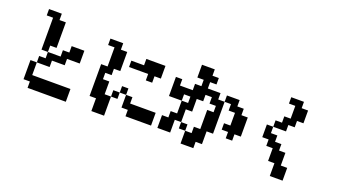

<svg xmlns="http://www.w3.org/2000/svg" viewBox="-76 -1539 4152 2359"><g transform="rotate(20 2000.0 -359.0)"><path d="M250 -776.4V-859.4H417V-776.4H500V-442.4H417V-359.4H333V-776.4ZM250 57.6V-192.4H333V-276.4H417V-359.4H583V-442.4H667V-526.4H833V-359.4H667V-276.4H500V-192.4H333V-26.4H833V140.6H333V57.6Z M1417 -526.4V-609.4H1583V-692.4H1833V-526.4H1750V-442.4H1667V-526.4ZM1083 -26.4V-442.4H1167V-692.4H1083V-776.4H1250V-692.4H1333V-442.4H1250V-359.4H1167V-276.4H1250V-109.4H1333V140.6H1167V-26.4ZM1500 -192.4H1417V-109.4H1333V-192.4H1417V-276.4H1500ZM1500 -192.4H1583V-109.4H1917V57.6H1583V-26.4H1500Z M2000 57.6V-109.4H2083V-192.4H2167V-359.4H2000V-609.4H2083V-526.4H2250V-609.4H2333V-692.4H2250V-859.4H2417V-776.4H2500V-692.4H2417V-609.4H2583V-526.4H2667V-609.4H2833V-526.4H2917V-442.4H3000V-192.4H2917V-109.4H2833V-192.4H2750V-276.4H2833V-442.4H2750V-526.4H2667V-109.4H2583V57.6H2500V140.6H2333V-26.4H2417V-109.4H2500V-359.4H2583V-442.4H2500V-526.4H2417V-442.4H2333V-276.4H2250V-109.4H2333V-26.4H2250V-109.4H2167V57.6ZM2167 -359.4H2250V-442.4H2167Z M3250 -276.4V-442.4H3333V-526.4H3417V-609.4H3500V-776.4H3417V-859.4H3583V-776.4H3667V-609.4H3583V-526.4H3500V-442.4H3333V-359.4H3417V-276.4H3500V-192.4H3583V-26.4H3667V140.6H3500V-26.4H3417V-192.4H3333V-276.4Z"/></g></svg>

Font: KH Dot Dougenzaka 12
Style: Regular
Weight: 400
Designer: Original version for X68000 by Keitarou Hiraki (http://hp.vector.co.jp/authors/VA000874/) / TrueType conversion by Homem
Version: Version 1.00.20150527